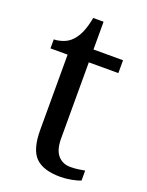

<svg xmlns="http://www.w3.org/2000/svg" viewBox="-129 -725 611 800"><g transform="rotate(20 176.0 -324.5)"><path d="M240 10Q164 10 129.5 -24.5Q95 -59 95 -145V-479H19V-519Q37 -519 59 -526.5Q81 -534 97 -551Q114 -569 125 -595Q136 -621 143 -659H189V-536H320V-479H189V-142Q189 -91 210 -67Q231 -43 265 -43Q283 -43 298 -45Q313 -47 329 -50V-6Q316 0 290 5Q264 10 240 10Z"/></g></svg>

Font: Noto Serif Test
Style: Regular
Weight: 400
Version: Version 1.000